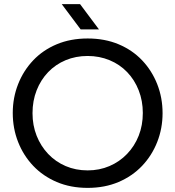

<svg xmlns="http://www.w3.org/2000/svg" viewBox="-20 -900 852 933"><path d="M406 13Q323 13 256 -15.5Q189 -44 141.5 -94Q94 -144 68 -210Q42 -276 42 -351Q42 -425 68 -491Q94 -557 141.5 -607Q189 -657 256 -685Q323 -713 406 -713Q489 -713 556 -685Q623 -657 670.5 -607Q718 -557 744 -491Q770 -425 770 -350Q770 -276 744 -210Q718 -144 670.5 -94Q623 -44 556 -15.5Q489 13 406 13ZM406 -72Q463 -72 512 -93Q561 -114 597.5 -152Q634 -190 654 -240.5Q674 -291 674 -351Q674 -410 654 -461Q634 -512 598 -549.5Q562 -587 512.5 -607.5Q463 -628 406 -628Q348 -628 299 -607.5Q250 -587 214 -549.5Q178 -512 158 -461Q138 -410 138 -350Q138 -291 158 -240.5Q178 -190 214 -152Q250 -114 299 -93Q348 -72 406 -72ZM372 -757 280 -880H369L461 -757Z"/></svg>

Font: MuseoModerno Thin
Style: Regular
Weight: 400
Version: Version 1.003